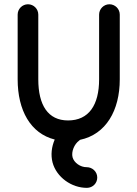

<svg xmlns="http://www.w3.org/2000/svg" viewBox="-20 -655 650 908"><path d="M448.7 -585.9V-279.8C448.7 -158.2 399.9 -85.4 301.8 -85.4C207 -85.4 161.1 -157.7 161.1 -279.8V-585.9C161.1 -612.8 139.2 -634.8 112.3 -634.8C85.4 -634.8 63.5 -612.8 63.5 -585.9V-279.8C63.5 -132.8 124.5 -23.9 238.8 4.9C224.1 38.6 219.2 77.1 228.5 113.3C247.1 182.6 317.9 233.9 391.6 233.4C418.9 232.9 439.9 211.4 439.9 184.6C439.9 155.8 415.5 135.7 390.6 135.7C359.9 136.2 330.1 114.3 323.2 88.9C316.4 62.5 331.1 26.4 355 9.3C356.4 8.3 357.4 7.3 358.4 6.3C481.4 -19.5 546.4 -132.8 546.4 -279.8V-585.9C546.4 -612.8 524.4 -634.8 497.6 -634.8C470.7 -634.8 448.7 -612.8 448.7 -585.9Z"/></svg>

Font: Velvelyne Book
Style: Bold
Weight: 700
Designer: Manon Van der Borght et Mariel Nils
Foundry: Velvetyne
Version: Version 1.070;Glyphs 3.3.1 (3343)